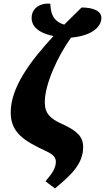

<svg xmlns="http://www.w3.org/2000/svg" viewBox="-20 -837 588 1076"><path d="M288 219C376 146 446 83 446 -13C446 -70 413 -104 326 -143C260 -173 231 -202 231 -264C231 -366 304 -523 378 -626C486 -636 543 -679 548 -731C552 -776 502 -795 437 -795C405 -763 372 -731 340 -699C272 -719 264 -771 262 -816C203 -822 164 -790 158 -750C152 -703 177 -656 280 -635C148 -493 40 -346 40 -207C40 -94 114 -48 236 9C280 29 293 46 293 70C293 107 269 139 235 179Z"/></svg>

Font: Noto Serif SemiCondensed Black
Style: Italic
Weight: 900
Width: 4
Italic angle: -12°
Designer: Monotype Design Team
Foundry: Monotype Imaging Inc.
Version: Version 2.014